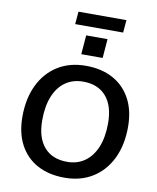

<svg xmlns="http://www.w3.org/2000/svg" viewBox="-109 -1137 1006 1230"><g transform="rotate(10 393.5 -522.5)"><path d="M396 9Q293 9 218.5 -31.5Q144 -72 103.5 -148Q63 -224 63 -330Q63 -448 105.5 -536Q148 -624 225.5 -672.5Q303 -721 408 -721Q510 -721 584.5 -680.5Q659 -640 700 -564Q741 -488 741 -382Q741 -263 698 -175Q655 -87 577.5 -39Q500 9 396 9ZM395 -94Q461 -94 509.5 -128.5Q558 -163 584.5 -227.5Q611 -292 611 -382Q611 -496 558 -557Q505 -618 409 -618Q341 -618 292.5 -583.5Q244 -549 218 -484.5Q192 -420 192 -329Q192 -216 245 -155Q298 -94 395 -94ZM375 -913H514L504 -789H365ZM293 -972 300 -1054H612L605 -972Z"/></g></svg>

Font: Muli
Style: Bold Italic
Weight: 700
Italic angle: -4.541°
Designer: Vernon Adams
Foundry: Vernon Adams
Version: Version 2.100; ttfautohint (v1.8.1.43-b0c9)